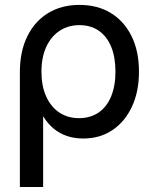

<svg xmlns="http://www.w3.org/2000/svg" viewBox="-20 -545 611 769"><path d="M59.6 204.1V-255.9Q59.6 -338.9 89.4 -399.4Q119.1 -460 172.9 -492.7Q226.6 -525.4 298.3 -525.4Q370.6 -525.4 424.1 -492.7Q477.5 -460 507.1 -399.9Q536.6 -339.8 536.6 -257.8Q536.6 -178.2 508.5 -117.9Q480.5 -57.6 430.2 -23.9Q379.9 9.8 313.5 9.8Q278.3 9.8 248.5 -0.2Q218.8 -10.3 195.1 -29.8Q171.4 -49.3 153.8 -78.1H152.8V204.1ZM296.4 -71.8Q341.8 -71.8 374.8 -94.2Q407.7 -116.7 425 -158.7Q442.4 -200.7 442.4 -257.8Q442.4 -315.9 425.3 -357.7Q408.2 -399.4 375.7 -421.9Q343.3 -444.3 298.3 -444.3Q252.4 -444.3 218 -421.1Q183.6 -397.9 164.8 -356.2Q146 -314.5 146 -257.8Q146 -201.2 164.6 -159.4Q183.1 -117.7 217 -94.7Q251 -71.8 296.4 -71.8Z"/></svg>

Font: Inter Cardless Display
Style: Regular
Weight: 400
Designer: Rasmus Andersson
Foundry: rsms
Version: Version 4.001;git-9221beed3